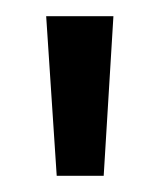

<svg xmlns="http://www.w3.org/2000/svg" viewBox="-20 -775 197 237"><path d="M50 -558 37 -755H120L108 -558Z"/></svg>

Font: DeepMind Sans
Style: Regular
Weight: 400
Designer: Jonny Pinhorn / Modifications: Colophon Foundry
Foundry: Colophon Foundry
Version: Version 1.002; ttfautohint (v1.8.2)